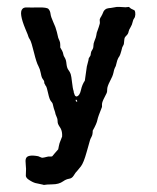

<svg xmlns="http://www.w3.org/2000/svg" viewBox="-20 -380 455 557"><path d="M231.9 -187 236.8 -206.1Q236.3 -210 239.3 -213.9Q242.2 -217.8 242.7 -219.7Q243.2 -221.7 243.7 -226.1Q244.1 -230.5 247.6 -235.4Q251 -240.2 251 -247.1Q251 -253.9 253.9 -260.7Q256.8 -267.6 257.8 -271Q258.8 -273.9 259.3 -277.3Q259.8 -281.2 260.7 -285.2Q261.7 -289.1 263.2 -292Q264.2 -294.9 266.6 -301.8Q269 -308.6 269.5 -311.5Q270 -314.5 269.5 -318.8Q269 -322.3 269.5 -324.2Q270 -326.2 271 -328.1Q272 -330.1 273.4 -332Q274.9 -334 274.9 -335Q275.9 -335.9 278.3 -341.8Q280.3 -347.7 283.2 -350.6Q286.1 -353.5 289.6 -355Q296.4 -356.9 301.3 -356.9L318.8 -359.9H327.1L344.2 -358.9L354 -359.9L359.9 -355L370.1 -350.1Q373 -345.7 372.6 -337.9Q372.1 -330.1 369.1 -326.7Q366.2 -323.2 364.7 -315.9Q363.3 -308.6 358.9 -301.3Q354 -293.5 353 -288.1Q352.1 -282.2 347.7 -277.8Q342.8 -272.9 341.8 -270.5Q340.8 -268.1 340.3 -261.7Q339.8 -255.9 339.4 -252.9Q338.9 -250 336.9 -247.1Q335 -244.1 334.5 -242.2L332 -232.4Q328.6 -220.2 326.7 -217.3Q324.2 -213.9 323.2 -211.9Q319.8 -205.1 318.4 -198.2Q316.9 -191.4 315.9 -188.5Q314.9 -185.5 313 -182.6Q311 -178.7 309.1 -168.9Q307.1 -159.2 298.8 -144Q291 -128.9 291 -121.1Q291 -113.3 289.6 -110.4Q288.1 -107.4 283.7 -98.6Q275.9 -84 275.9 -77.6V-69.8Q264.2 -41 262.7 -32.7Q260.7 -21.5 249 -1Q249 10.7 245.6 16.6Q242.2 22.9 241.2 26.4Q240.2 29.8 231.4 61Q222.7 92.3 214.8 102.5Q207 112.3 203.6 116.2Q200.2 120.1 199.2 121.1Q198.2 122.1 193.4 129.9Q188.5 137.7 179.7 138.7Q171.4 140.1 163.1 146Q150.9 154.8 131.8 154.8Q112.8 155.3 109.9 156.2Q106.9 157.2 105 155.8L86.9 151.9Q79.1 150.9 68.4 144.5Q57.6 138.2 56.2 133.8Q54.2 131.8 55.2 121.1Q56.2 110.4 54.7 97.7Q53.2 85 55.2 80.1Q59.1 67.4 90.8 73.2Q91.8 73.2 96.7 75.7Q101.6 78.1 103.5 77.6Q106 77.1 108.9 76.7Q112.3 76.2 115.2 75.2Q118.2 74.2 119.6 74.2H126Q130.9 74.2 131.8 73.2Q132.8 72.3 138.2 65.4Q143.6 58.6 148.9 53.2Q149.9 48.8 150.9 43Q151.9 37.1 152.8 35.2L160.2 16.1Q161.1 2 155.8 -7.8Q149.9 -16.6 148.4 -20.5Q147 -24.4 147 -29.8Q147 -35.2 145 -39.1L141.1 -48.8Q140.1 -54.7 138.2 -59.6Q136.2 -64.5 134.8 -70.8Q133.8 -76.2 132.8 -79.1Q131.8 -82 127.9 -86.4Q123.5 -91.3 119.6 -109.4Q115.7 -127.4 113.3 -130.4Q110.8 -132.8 110.8 -134.8Q107.9 -137.7 107.9 -145L102.1 -153.8Q100.1 -157.7 98.1 -168.5Q96.2 -179.2 91.3 -188.5Q85.9 -197.8 78.6 -227.5Q71.3 -257.3 67.4 -264.2Q63 -271 62.5 -273.4Q62.5 -275.4 53.7 -295.9Q34.2 -342.8 44.9 -354Q48.8 -358.9 58.6 -358.4Q68.4 -357.9 91.8 -358.4Q115.7 -358.9 120.6 -354Q125.5 -348.6 126.5 -340.3Q127.4 -331.5 134.3 -316.4Q141.6 -301.3 145 -287.1Q147.9 -272.9 148.9 -270.5Q149.9 -268.1 150.9 -265.6Q151.9 -263.2 152.8 -261.2Q154.8 -257.3 154.8 -249.5V-242.2L160.2 -232.9Q163.1 -227.1 163.6 -222.7Q164.1 -218.3 168 -212.4Q171.9 -206.5 172.9 -194.3Q174.3 -182.1 178.7 -176.8Q183.1 -170.9 185.1 -165Q187 -159.2 189 -141.1Q190.9 -123 193.8 -115.2V-112.8Q194.8 -110.8 196.3 -105.5Q197.8 -100.1 203.1 -100.1Q211.4 -103 214.8 -118.7Q218.3 -134.8 226.1 -146ZM199.7 -87.9Q200.2 -85 202.6 -85Q205.1 -85 203.6 -87.9Q202.1 -90.8 200.7 -90.8Q199.2 -90.8 199.7 -87.9Z"/></svg>

Font: AntiqueNobleRegular
Style: Regular
Weight: 400
Version: Version 0.1